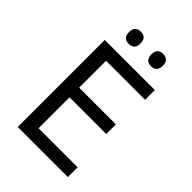

<svg xmlns="http://www.w3.org/2000/svg" viewBox="-257 -1005 1114 1114"><g transform="rotate(45 300.0 -448.0)"><path d="M517.1 0H106V-713.9H517.1V-633.8H196.8V-413.1H498V-334H196.8V-80.1H517.1ZM220.2 -896Q267.1 -896 267.1 -846.2Q267.1 -795.9 220.2 -795.9Q173.3 -795.9 173.3 -846.2Q173.3 -896 220.2 -896ZM403.3 -896Q450.2 -896 450.2 -846.2Q450.2 -795.9 403.3 -795.9Q356.4 -795.9 356.4 -846.2Q356.4 -896 403.3 -896Z"/></g></svg>

Font: WenQuanYi Micro Hei Mono
Style: Regular
Weight: 400
Foundry: Ascender Corporation
Version: Version 0.2.0-beta